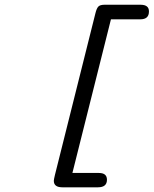

<svg xmlns="http://www.w3.org/2000/svg" viewBox="-20 -714 654 817"><path d="M209 55.2Q209 50.3 213.9 29.8L386.2 -658.2Q391.1 -678.2 398.4 -686Q405.8 -693.8 424.8 -693.8H578.1Q614.3 -693.8 613.8 -665Q613.8 -631.8 577.1 -631.8H452.1L288.1 22H400.9Q435.1 22 435.1 50.8Q435.1 83 397 83H245.1Q209 83 209 55.2Z"/></svg>

Font: CMU Typewriter Text
Style: Italic
Weight: 500
Italic angle: -14.04°
Version: Version 0.7.0